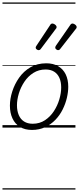

<svg xmlns="http://www.w3.org/2000/svg" viewBox="-20 -1030 639 1550"><path d="M238 19Q181 19 141 -5.5Q101 -30 80.5 -74.5Q60 -119 60 -177Q60 -232 79 -291.5Q98 -351 134.5 -403Q171 -455 226 -487Q281 -519 354 -519Q410 -519 450 -495.5Q490 -472 510.5 -429.5Q531 -387 531 -330Q531 -288 520 -240.5Q509 -193 486 -146.5Q463 -100 427.5 -63Q392 -26 344.5 -3.5Q297 19 238 19ZM244 -31Q300 -31 343 -59.5Q386 -88 415 -132.5Q444 -177 459 -228Q474 -279 474 -324Q474 -369 459.5 -401.5Q445 -434 417 -451.5Q389 -469 348 -469Q293 -469 249.5 -441.5Q206 -414 176.5 -369.5Q147 -325 132 -275Q117 -225 117 -180Q117 -135 131.5 -101Q146 -67 174.5 -49Q203 -31 244 -31ZM291 -625Q285 -625 276.5 -631Q268 -637 268 -645Q268 -649 269.5 -652.5Q271 -656 275 -662L383 -825Q387 -833 392 -836.5Q397 -840 403 -840Q409 -840 417 -836Q425 -832 431 -825.5Q437 -819 437 -811Q437 -806 435 -802.5Q433 -799 429 -795L310 -636Q305 -629 300.5 -627Q296 -625 291 -625ZM449 -625Q443 -625 434.5 -631Q426 -637 426 -645Q426 -649 427 -652.5Q428 -656 432 -662L545 -825Q549 -832 554 -836Q559 -840 565 -840Q571 -840 579 -836Q587 -832 593 -825.5Q599 -819 599 -811Q599 -806 597 -802.5Q595 -799 591 -795L467 -636Q462 -629 457.5 -627Q453 -625 449 -625ZM0 490H589V500H0ZM0 -20H589V0H0ZM0 -505H589V-500H0ZM0 -1010H589V-1000H0Z"/></svg>

Font: Playwrite AU NSW Guides
Style: Regular
Weight: 400
Designer: Veronika Burian, José Scaglione
Foundry: TypeTogether
Version: Version 1.003